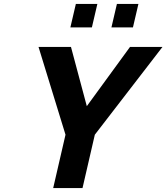

<svg xmlns="http://www.w3.org/2000/svg" viewBox="-20 -962 851 982"><path d="M465 -273 402 0H252L315 -273L177 -722H343L424 -419L645 -722H811ZM550 -822 578 -942H688L660 -822ZM340 -822 368 -942H478L450 -822Z"/></svg>

Font: Perun
Style: Bold Italic
Weight: 700
Italic angle: -12°
Foundry: Copyright (c) Stefan Peev, Context Ltd, 2016
Version: Version 1.027